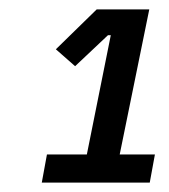

<svg xmlns="http://www.w3.org/2000/svg" viewBox="-20 -718 360 409"><path d="M69 -329 80 -389H165L216 -643H210L140 -577L99 -613L186 -698H298L235 -389H310L299 -329Z"/></svg>

Font: IBM Plex Sans Cond Medm
Style: Italic
Weight: 500
Width: 3
Italic angle: -11°
Designer: Mike Abbink, Paul van der Laan, Pieter van Rosmalen
Foundry: Bold Monday
Version: Version 1.3